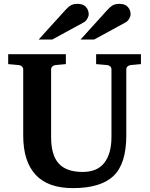

<svg xmlns="http://www.w3.org/2000/svg" viewBox="-20 -949 769 985"><path d="M703.1 -620.1 649.9 -615.2Q641.1 -614.3 634.5 -608.2Q627.9 -602.1 627.9 -592.8V-253.9Q627.9 -108.9 562.3 -46.4Q496.6 16.1 354 16.1Q226.1 16.1 162.6 -52.5Q99.1 -121.1 99.1 -253.9V-592.8Q99.1 -602.1 92.5 -608.2Q85.9 -614.3 76.2 -615.2L22 -620.1V-670.9H317.9V-620.1L264.2 -615.2Q255.4 -614.3 248.8 -608.2Q242.2 -602.1 242.2 -592.8V-246.1Q242.2 -152.8 281.5 -109.9Q320.8 -66.9 403.8 -66.9Q479.5 -66.9 515.6 -114.3Q551.8 -161.6 551.8 -246.1V-592.8Q551.8 -602.5 545.4 -608.4Q539.1 -614.3 529.8 -615.2L473.1 -620.1V-670.9H703.1ZM649.9 -876Q649.9 -865.2 642.3 -852.3Q634.8 -839.4 624 -834L462.9 -746.1H393.1L529.8 -897Q546.4 -915.5 559.6 -922.4Q572.8 -929.2 592.8 -929.2Q622.1 -929.2 636 -913.1Q649.9 -897 649.9 -876ZM435.1 -876Q435.1 -865.2 427.5 -852.3Q419.9 -839.4 409.2 -834L248 -746.1H178.2L314.9 -897Q331.5 -915.5 344.7 -922.4Q357.9 -929.2 377.9 -929.2Q407.2 -929.2 421.1 -913.1Q435.1 -897 435.1 -876Z"/></svg>

Font: Veleka
Style: Bold
Weight: 700
Designer: Stefan Peev, Context Ltd, 2016; SIL International, 1997-2014.
Foundry: Stefan Peev, Context Ltd, 2016
Version: Version 1.000